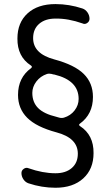

<svg xmlns="http://www.w3.org/2000/svg" viewBox="-20 -760 540 931"><path d="M208 -401.4Q175.8 -390.6 156.2 -364.7Q136.7 -338.9 136.7 -309.6Q136.7 -264.6 164.6 -236.3Q192.4 -208 253.9 -193.4Q256.8 -192.4 260.7 -191.4Q264.6 -190.4 267.6 -189.5Q278.3 -186.5 290 -189.5Q322.3 -199.2 341.8 -224.6Q361.3 -250 361.3 -280.3Q361.3 -370.1 244.1 -398.4Q241.2 -398.4 237.3 -399.4Q233.4 -400.4 230.5 -401.4Q218.8 -404.3 208 -401.4ZM129.9 -442.4Q63.5 -485.4 64.5 -573.2Q64.5 -650.4 113.8 -695.3Q163.1 -740.2 249 -740.2Q315.4 -740.2 379.9 -718.8Q394.5 -713.9 404.3 -699.7Q414.1 -685.5 414.1 -668.9Q414.1 -656.2 402.8 -648.4Q391.6 -640.6 379.9 -646.5Q310.5 -670.9 249 -669.9Q199.2 -669.9 169.9 -644.5Q140.6 -619.1 140.6 -575.2Q140.6 -499 244.1 -471.7Q341.8 -445.3 386.2 -401.4Q430.7 -357.4 430.7 -290Q430.7 -206.1 367.2 -160.2Q359.4 -154.3 368.2 -148.4Q434.6 -105.5 433.6 -17.6Q433.6 59.6 383.8 105Q334 150.4 249 150.4Q182.6 150.4 118.2 128.9Q103.5 124 93.8 109.9Q84 95.7 84 79.1Q84 66.4 95.2 58.6Q106.4 50.8 118.2 55.7Q187.5 80.1 249 80.1Q298.8 80.1 328.1 54.7Q357.4 29.3 357.4 -14.6Q357.4 -90.8 253.9 -118.2Q156.2 -144.5 111.8 -189Q67.4 -233.4 67.4 -299.8Q67.4 -383.8 130.9 -429.7Q138.7 -436.5 129.9 -442.4Z"/></svg>

Font: Rounded-X Mgen+ 2m regular
Style: Regular
Weight: 400
Designer: [Source Han Sans]
Ryoko NISHIZUKA  (kana & ideographs); Paul D. Hunt (Latin, Greek & Cyrillic); Wenlong ZHANG  (bopomofo
Version: Version 1.059.20150602